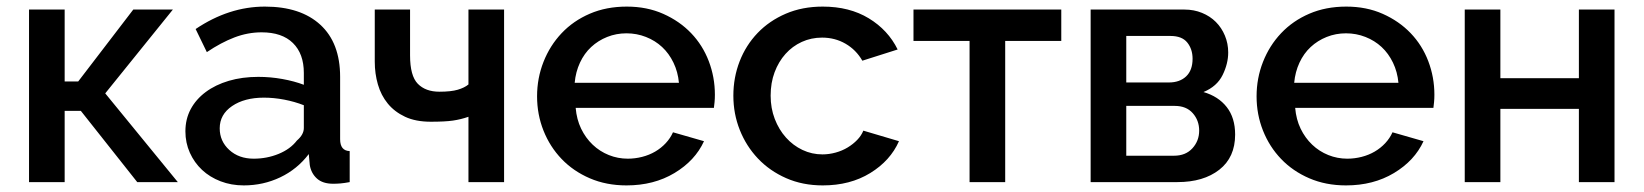

<svg xmlns="http://www.w3.org/2000/svg" viewBox="-20 -552 4982 582"><path d="M384 -523H504L299 -269L519 0H396L225 -216H176V0H68V-523H176V-305H217Z M719 10Q681 10 648.5 -2.5Q616 -15 592.5 -37Q569 -59 555.5 -89Q542 -119 542 -154Q542 -191 558 -221Q574 -251 603.5 -273Q633 -295 673.5 -307Q714 -319 763 -319Q800 -319 836 -312.5Q872 -306 901 -295V-331Q901 -389 868 -421.5Q835 -454 773 -454Q731 -454 690.5 -438.5Q650 -423 607 -394L573 -464Q674 -532 783 -532Q891 -532 951 -477Q1011 -422 1011 -319V-130Q1011 -95 1040 -94V0Q1024 3 1012.5 4Q1001 5 990 5Q958 5 940.5 -11Q923 -27 919 -52L916 -85Q881 -39 829.5 -14.5Q778 10 719 10ZM749 -71Q789 -71 824.5 -85.5Q860 -100 880 -126Q901 -144 901 -164V-233Q873 -244 841.5 -250Q810 -256 780 -256Q721 -256 683.5 -230.5Q646 -205 646 -163Q646 -124 675 -97.5Q704 -71 749 -71Z M1508 0H1400V-198Q1377 -190 1353 -186.5Q1329 -183 1286 -183Q1240 -183 1208 -198Q1176 -213 1155.5 -238Q1135 -263 1125.5 -296Q1116 -329 1116 -365V-523H1223V-384Q1223 -322 1246.5 -298Q1270 -274 1312 -274Q1347 -274 1367.5 -280Q1388 -286 1400 -296V-523H1508Z M1879 10Q1818 10 1768 -11.5Q1718 -33 1682.5 -70Q1647 -107 1627.5 -156Q1608 -205 1608 -260Q1608 -315 1627.5 -364.5Q1647 -414 1682.5 -451.5Q1718 -489 1768 -510.5Q1818 -532 1880 -532Q1941 -532 1990.5 -510Q2040 -488 2075 -451.5Q2110 -415 2128.5 -366.5Q2147 -318 2147 -265Q2147 -253 2146 -242.5Q2145 -232 2144 -225H1725Q1728 -190 1741.5 -162Q1755 -134 1776.5 -113.5Q1798 -93 1825.5 -82Q1853 -71 1883 -71Q1905 -71 1926.5 -76.5Q1948 -82 1966 -92.5Q1984 -103 1998 -118Q2012 -133 2020 -151L2114 -124Q2087 -65 2024.5 -27.5Q1962 10 1879 10ZM2038 -301Q2035 -334 2021.5 -362Q2008 -390 1987 -409.5Q1966 -429 1938 -440Q1910 -451 1879 -451Q1848 -451 1820.5 -440Q1793 -429 1772 -409.5Q1751 -390 1738 -362Q1725 -334 1722 -301Z M2203 -262Q2203 -317 2222 -366Q2241 -415 2276.5 -452Q2312 -489 2362 -510.5Q2412 -532 2474 -532Q2555 -532 2613.5 -496.5Q2672 -461 2701 -402L2594 -368Q2575 -401 2543 -419.5Q2511 -438 2472 -438Q2439 -438 2410.5 -425Q2382 -412 2361 -388.5Q2340 -365 2328 -333Q2316 -301 2316 -262Q2316 -224 2328.5 -191.5Q2341 -159 2362.5 -135Q2384 -111 2412.5 -97.5Q2441 -84 2473 -84Q2493 -84 2513 -89.5Q2533 -95 2549.5 -105Q2566 -115 2578.5 -128Q2591 -141 2597 -156L2705 -124Q2679 -65 2618 -27.5Q2557 10 2474 10Q2413 10 2363 -12Q2313 -34 2277.5 -71.5Q2242 -109 2222.5 -158Q2203 -207 2203 -262Z M3027 0H2919V-428H2749V-523H3197V-428H3027Z M3571 -523Q3599 -523 3623.5 -513Q3648 -503 3665.5 -485.5Q3683 -468 3693 -444Q3703 -420 3703 -393Q3703 -359 3686 -324.5Q3669 -290 3628 -273Q3673 -260 3698.5 -227.5Q3724 -195 3724 -144Q3724 -75 3676 -37.5Q3628 0 3549 0H3286V-523ZM3523 -302Q3556 -302 3575.5 -320.5Q3595 -339 3595 -374Q3595 -403 3579 -423Q3563 -443 3528 -443H3394V-302ZM3539 -80Q3574 -80 3594.5 -102.5Q3615 -125 3615 -156Q3615 -187 3595.5 -209Q3576 -231 3541 -231H3394V-80Z M4060 10Q3999 10 3949 -11.5Q3899 -33 3863.5 -70Q3828 -107 3808.5 -156Q3789 -205 3789 -260Q3789 -315 3808.5 -364.5Q3828 -414 3863.5 -451.5Q3899 -489 3949 -510.5Q3999 -532 4061 -532Q4122 -532 4171.5 -510Q4221 -488 4256 -451.5Q4291 -415 4309.5 -366.5Q4328 -318 4328 -265Q4328 -253 4327 -242.5Q4326 -232 4325 -225H3906Q3909 -190 3922.5 -162Q3936 -134 3957.5 -113.5Q3979 -93 4006.5 -82Q4034 -71 4064 -71Q4086 -71 4107.5 -76.5Q4129 -82 4147 -92.5Q4165 -103 4179 -118Q4193 -133 4201 -151L4295 -124Q4268 -65 4205.5 -27.5Q4143 10 4060 10ZM4219 -301Q4216 -334 4202.5 -362Q4189 -390 4168 -409.5Q4147 -429 4119 -440Q4091 -451 4060 -451Q4029 -451 4001.5 -440Q3974 -429 3953 -409.5Q3932 -390 3919 -362Q3906 -334 3903 -301Z M4528 -315H4766V-523H4874V0H4766V-222H4528V0H4420V-523H4528Z"/></svg>

Font: Oxford Sans SemiBold
Style: Regular
Weight: 600
Designer: Matt McInerney, Pablo Impallari, Rodrigo Fuenzalida
Foundry: Matt McInerney, Pablo Impallari, Rodrigo Fuenzalida
Version: Version 3.000g; ttfautohint (v1.5) -l 8 -r 28 -G 28 -x 14 -D